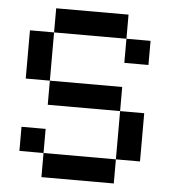

<svg xmlns="http://www.w3.org/2000/svg" viewBox="-51 -746 702 793"><g transform="rotate(5 300.0 -350.0)"><path d="M50 -100H150V-200H50ZM50 -400H150V-600H50ZM150 0H450V-100H150ZM150 -300H450V-400H150ZM150 -600H450V-700H150ZM450 -100H550V-300H450ZM450 -500H550V-600H450Z"/></g></svg>

Font: Connection Serif
Style: Regular
Weight: 400
Version: Version 0.2